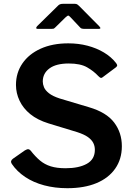

<svg xmlns="http://www.w3.org/2000/svg" viewBox="-20 -980 705 1010"><path d="M497 -580Q473 -606 438 -626Q403 -646 342 -646Q275 -646 240 -620Q205 -594 205 -551Q205 -537 211.5 -521Q218 -505 237.5 -489.5Q257 -474 294 -462L448 -416Q540 -389 580.5 -335.5Q621 -282 621 -211Q621 -143 586 -93Q551 -43 487 -16.5Q423 10 334 10Q269 10 212.5 -5Q156 -20 112.5 -49Q69 -78 42 -118Q37 -126 38.5 -132.5Q40 -139 48 -145L111 -189Q123 -196 129.5 -195Q136 -194 141 -188Q166 -156 190.5 -135.5Q215 -115 247 -105Q279 -95 325 -95Q395 -95 437 -118.5Q479 -142 479 -192Q479 -212 470.5 -228.5Q462 -245 442.5 -259Q423 -273 386 -285L235 -331Q177 -349 139.5 -379.5Q102 -410 83 -450Q64 -490 64 -533Q64 -597 98 -646.5Q132 -696 194 -724Q256 -752 339 -752Q393 -752 440.5 -739.5Q488 -727 526.5 -704Q565 -681 590 -649Q594 -644 596 -638.5Q598 -633 590 -626L519 -573Q514 -569 509.5 -570.5Q505 -572 497 -580ZM401 -836 352 -888Q343 -898 339 -898Q335 -898 324 -888L271 -836Q265 -830 261.5 -829Q258 -828 250 -828H178Q171 -828 170.5 -832.5Q170 -837 176 -843L282 -947Q288 -954 294.5 -957Q301 -960 312 -960H373Q382 -960 387 -956.5Q392 -953 396 -949L501 -843Q516 -828 499 -828H422Q416 -828 410.5 -829.5Q405 -831 401 -836Z"/></svg>

Font: Libre Franklin SemiBold
Style: Regular
Weight: 600
Designer: Pablo Impallari, Rodrigo Fuenzalida, Nhung Nguyen
Foundry: Impallari Type
Version: Version 3.000